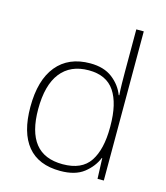

<svg xmlns="http://www.w3.org/2000/svg" viewBox="-114 -848 818 945"><g transform="rotate(15 295.0 -375.0)"><path d="M281 10Q170 10 114 -58Q58 -126 58 -257Q58 -394 118 -467Q178 -540 288 -540Q358 -540 401.5 -506.5Q445 -473 463 -425H466Q464 -454 463.5 -484.5Q463 -515 463 -544V-760H501V0H469L465 -105H463Q444 -58 400.5 -24Q357 10 281 10ZM284 -25Q381 -25 422 -86.5Q463 -148 463 -260V-266Q463 -382 421.5 -443.5Q380 -505 290 -505Q197 -505 147.5 -442Q98 -379 98 -256Q98 -141 144 -83Q190 -25 284 -25Z"/></g></svg>

Font: Noto Sans Arabic UI XLt
Style: Regular
Weight: 200
Designer: Monotype Design Team, Nadine Chahine and Nizar Qandah
Foundry: Monotype Imaging Inc.
Version: Version 2.010; ttfautohint (v1.8.4.7-5d5b)